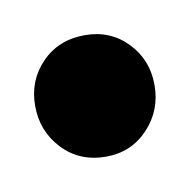

<svg xmlns="http://www.w3.org/2000/svg" viewBox="-32 -451 178 179"><g transform="rotate(-10 56.5 -361.5)"><path d="M57 -304Q32 -304 16 -321Q0 -338 0 -362Q0 -386 16 -402.5Q32 -419 57 -419Q81 -419 97 -402.5Q113 -386 113 -362Q113 -338 97 -321Q81 -304 57 -304Z"/></g></svg>

Font: Outfit Light
Style: Regular
Weight: 300
Designer: Rodrigo Fuenzalida
Foundry: fragTYPE
Version: Version 1.100; ttfautohint (v1.8.4.7-5d5b)